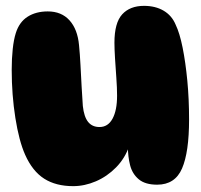

<svg xmlns="http://www.w3.org/2000/svg" viewBox="-20 -637 686 656"><path d="M517 -6Q476 -6 454 -24.5Q432 -43 424.5 -72.5Q417 -102 417 -135L422 -139Q407 -96 376.5 -65Q346 -34 307.5 -17.5Q269 -1 230 -1Q171 -1 131 -26.5Q91 -52 66 -108Q45 -155 32.5 -234Q20 -313 20 -398Q20 -437 23.5 -469.5Q27 -502 34 -524Q46 -562 74.5 -580Q103 -598 143 -598Q190 -598 217.5 -567.5Q245 -537 250 -483Q253 -453 255 -414.5Q257 -376 259 -339Q261 -302 263 -275Q267 -238 281 -220.5Q295 -203 320 -203Q349 -203 364.5 -231.5Q380 -260 380 -310Q380 -337 377.5 -371Q375 -405 373 -437.5Q371 -470 371 -491Q371 -559 397.5 -588Q424 -617 472 -617Q511 -617 539 -600.5Q567 -584 580 -553Q594 -524 604 -474Q614 -424 620 -361.5Q626 -299 626 -229Q626 -117 602 -61.5Q578 -6 517 -6Z"/></svg>

Font: DynaPuff
Style: Bold
Weight: 700
Designer: Toshi Omagari, Jennifer Daniel
Foundry: Google Fonts
Version: Version 2.000